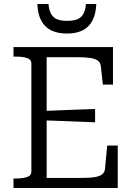

<svg xmlns="http://www.w3.org/2000/svg" viewBox="-20 -947 672 967"><path d="M573 -214V0H48V-48H58Q93 -48 115.5 -55Q138 -62 138 -84V-626Q138 -648 115.5 -655Q93 -662 58 -662H48V-710H549V-521H498L488 -612Q486 -631 473.5 -641Q461 -651 435 -655Q409 -659 368 -659H215V-51H389Q420 -51 442.5 -53Q465 -55 479 -60.5Q493 -66 500.5 -75Q508 -84 509 -98L520 -214ZM193 -388Q238 -390 282 -391.5Q326 -393 370.5 -395Q415 -397 459 -398V-331Q415 -333 371 -334.5Q327 -336 282.5 -338Q238 -340 193 -341ZM317 -778Q363 -778 395 -793.5Q427 -809 445 -842.5Q463 -876 465 -927H413Q410 -895 399.5 -876.5Q389 -858 369.5 -850Q350 -842 318 -842Q287 -842 267.5 -850Q248 -858 237.5 -876.5Q227 -895 224 -927H168Q170 -876 188 -842.5Q206 -809 239 -793.5Q272 -778 317 -778Z"/></svg>

Font: Roboto Serif SemiCondensed Light
Style: Regular
Weight: 300
Width: 4
Designer: Greg Gazdowicz
Foundry: Commercial Type
Version: Version 1.007